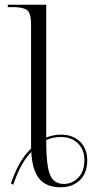

<svg xmlns="http://www.w3.org/2000/svg" viewBox="-20 -780 407 810"><path d="M26 -5Q41 -51 61.5 -88Q82 -125 111 -153V-677Q111 -727 92.5 -738.5Q74 -750 36 -750H13V-760H175V-200Q188 -205 204 -208.5Q220 -212 237 -212Q287 -212 317.5 -182.5Q348 -153 348 -103Q348 -50 317 -20Q286 10 235 10Q176 10 146 -25.5Q116 -61 112 -139Q88 -114 69.5 -80Q51 -46 36 -1ZM250 -4Q284 -4 310 -30.5Q336 -57 336 -104Q336 -149 308.5 -175.5Q281 -202 237 -202Q203 -202 175 -189Q175 -116 182 -76Q189 -36 205.5 -20Q222 -4 250 -4Z"/></svg>

Font: Noto Serif Display Light
Style: Regular
Weight: 300
Designer: Monotype Design Team
Foundry: Monotype Imaging Inc.
Version: Version 2.009